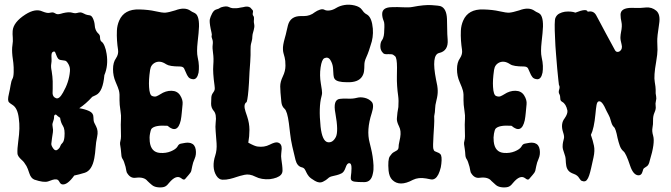

<svg xmlns="http://www.w3.org/2000/svg" viewBox="-20 -767 2874 822"><path d="M375 -352.5Q347.7 -322.3 319.3 -303.7Q343.8 -299.8 361.8 -291.5Q379.9 -283.2 379.9 -266.1Q379.9 -249 383.8 -241.2Q387.7 -233.4 391.6 -225.6Q401.4 -207 396 -182.1Q390.6 -157.2 389.2 -134.3Q387.7 -111.3 383.8 -89.8Q374 -37.1 342.8 -27.3Q317.4 -19.5 297.9 -15.6Q268.6 25.4 247.1 22.5Q239.3 21.5 234.4 11.7Q229.5 2 221.7 1Q213.9 0 205.1 2.9L185.5 9.8Q167 15.6 127 2Q112.3 -3.9 105.5 -25.4Q98.6 -46.9 93.3 -56.2Q87.9 -65.4 83 -71.8Q78.1 -78.1 73.2 -82Q54.7 -98.6 54.7 -110.4Q53.7 -129.9 58.1 -161.6Q62.5 -193.4 63 -216.3Q63.5 -239.3 60.5 -259.8Q55.7 -303.7 34.2 -317.4Q23.4 -324.2 19 -328.6Q14.6 -333 14.6 -341.8Q14.6 -350.6 18.6 -367.2Q22.5 -383.8 25.4 -402.3Q28.3 -420.9 33.2 -429.2Q38.1 -437.5 38.6 -458.5Q39.1 -479.5 37.1 -497.6Q35.2 -515.6 33.2 -527.3Q30.3 -555.7 33.2 -573.2Q36.1 -590.8 34.7 -606Q33.2 -621.1 34.2 -634.8Q37.1 -671.9 88.9 -705.1Q131.8 -732.4 162.1 -717.8Q181.6 -710 190.9 -711.9Q200.2 -713.9 205.1 -713.9Q210 -713.9 216.8 -709.5Q223.6 -705.1 232.4 -706.5Q241.2 -708 250 -710.9Q275.4 -716.8 288.1 -712.9Q300.8 -709 309.6 -711.4Q318.4 -713.9 324.2 -713.9Q330.1 -713.9 338.9 -709Q347.7 -704.1 354 -703.1Q360.4 -702.1 365.2 -701.2Q374 -699.2 379.9 -683.6Q383.8 -673.8 384.8 -665.5Q385.7 -657.2 386.7 -649.4Q390.6 -632.8 400.4 -624Q408.2 -617.2 408.2 -608.4Q408.2 -592.8 415 -588.4Q421.9 -584 427.7 -569.8Q433.6 -555.7 436.5 -536.1Q444.3 -486.3 426.8 -445.3Q420.9 -375 391.6 -360.4Q386.7 -358.4 375 -352.5ZM201.2 -462.9Q205.1 -438.5 205.6 -418.9Q206.1 -399.4 205.6 -387.7Q205.1 -376 205.1 -367.2Q206.1 -351.6 219.7 -346.7Q233.4 -340.8 250 -371.1Q275.4 -415 279.3 -460.9Q281.2 -477.5 273.4 -491.7Q265.6 -505.9 258.8 -507.3Q252 -508.8 242.2 -509.8Q232.4 -510.7 228 -517.1Q223.6 -523.4 221.2 -530.8Q218.8 -538.1 216.3 -543Q213.9 -547.9 208.5 -545.9Q203.1 -543.9 201.7 -539.1Q200.2 -534.2 200.2 -527.3Q200.2 -520.5 200.7 -512.7Q201.2 -504.9 199.7 -496.1Q198.2 -487.3 198.7 -479.5Q199.2 -471.7 201.2 -462.9ZM255.9 -180.7Q258.8 -213.9 249.5 -228Q240.2 -242.2 237.3 -262.7Q226.6 -269.5 222.7 -273.9Q218.8 -278.3 214.8 -275.4Q210.9 -272.5 211.4 -267.1Q211.9 -261.7 210 -254.9Q208 -248 205.6 -240.7Q203.1 -233.4 205.6 -222.2Q208 -210.9 206.5 -201.2Q205.1 -191.4 202.6 -175.3Q200.2 -159.2 199.7 -151.4Q199.2 -143.6 208 -131.3Q216.8 -119.1 226.1 -126Q235.4 -132.8 237.8 -140.6Q240.2 -148.4 247.1 -154.8Q253.9 -161.1 255.9 -180.7Z M498 -183.6 497.1 -233.4Q497.1 -247.1 498 -258.8Q499 -271.5 496.1 -290Q491.2 -322.3 491.7 -337.4Q492.2 -352.5 491.7 -361.8Q491.2 -371.1 489.3 -378.9Q486.3 -390.6 475.1 -416Q463.9 -441.4 463.9 -470.7Q463.9 -500 476.6 -517.6Q488.3 -535.2 485.4 -553.7Q482.4 -572.3 481 -593.3Q479.5 -614.3 480.5 -636.2Q481.4 -658.2 490.2 -678.7Q511.7 -728.5 576.2 -726.6Q616.2 -725.6 645.5 -718.8Q674.8 -711.9 688.5 -712.9Q702.1 -713.9 730.5 -722.7Q771.5 -738.3 795.9 -720.7Q802.7 -715.8 809.1 -713.4Q815.4 -710.9 820.3 -706.1Q836.9 -687.5 830.1 -625Q828.1 -606.4 826.2 -587.9Q821.3 -543.9 826.2 -522.5Q831.1 -501 831.5 -484.9Q832 -468.8 830.1 -456.1Q824.2 -427.7 807.6 -427.7Q793 -428.7 786.6 -437Q780.3 -445.3 776.4 -455.6Q772.5 -465.8 768.1 -474.1Q763.7 -482.4 749 -482.4Q706.1 -482.4 691.9 -491.7Q677.7 -501 667 -502.4Q656.2 -503.9 646.5 -500Q626 -491.2 622.6 -467.8Q619.1 -444.3 618.2 -426.8Q617.2 -409.2 618.2 -394.5Q620.1 -360.4 631.3 -356Q642.6 -351.6 650.4 -355Q658.2 -358.4 666 -363.3Q689.5 -378.9 714.4 -378.4Q739.3 -377.9 751.5 -358.4Q763.7 -338.9 761.7 -320.8Q759.8 -302.7 758.3 -285.2Q756.8 -267.6 753.9 -252Q740.2 -191.4 697.3 -228.5Q641.6 -232.4 627.9 -214.8Q625 -210 622.1 -194.3Q619.1 -178.7 621.1 -161.1Q626 -115.2 665 -112.3Q690.4 -110.4 711.4 -119.1Q732.4 -127.9 739.3 -138.7Q745.1 -150.4 753.9 -151.9Q762.7 -153.3 769.5 -154.8Q776.4 -156.2 783.2 -156.2Q790 -156.2 796.9 -154.3Q814.5 -148.4 817.9 -127Q821.3 -105.5 813.5 -87.9Q805.7 -70.3 803.2 -56.2Q800.8 -42 798.8 -35.2Q796.9 -28.3 787.6 -18.1Q778.3 -7.8 772.9 -1Q767.6 5.9 755.9 -3.9Q734.4 -20.5 704.1 15.6Q696.3 26.4 687.5 31.2Q678.7 36.1 660.2 35.2Q641.6 34.2 630.9 25.4Q620.1 16.6 611.3 7.8Q596.7 -10.7 560.5 -5.9Q539.1 -2.9 525.4 -24.4Q522.5 -27.3 521 -35.2Q519.5 -43 517.6 -52.7Q510.7 -78.1 505.4 -85.4Q500 -92.8 499.5 -104.5Q499 -116.2 497.1 -129.4Q495.1 -142.6 494.1 -148.9Q493.2 -155.3 495.6 -164.1Q498 -172.9 498 -183.6Z M1135.7 0Q1099.6 2.9 1073.2 -10.7Q1048.8 -23.4 1026.9 -18.6Q1004.9 -13.7 992.7 -9.3Q980.5 -4.9 964.4 -1Q948.2 2.9 932.6 2.4Q917 2 906.2 -15.1Q895.5 -32.2 894.5 -54.7Q893.6 -77.1 901.4 -100.6Q909.2 -124 907.2 -153.8Q905.3 -183.6 903.3 -204.6Q901.4 -225.6 903.3 -241.2Q908.2 -278.3 894.5 -293Q883.8 -305.7 883.8 -322.8Q883.8 -339.8 884.8 -350.6Q885.7 -361.3 891.6 -369.1Q897.5 -377 898.9 -382.3Q900.4 -387.7 898.4 -401.4Q890.6 -457 893.1 -487.3Q895.5 -517.6 892.1 -539.6Q888.7 -561.5 890.6 -575.7Q892.6 -589.8 888.7 -599.6Q884.8 -609.4 886.2 -613.8Q887.7 -618.2 885.7 -626.5Q883.8 -634.8 881.8 -644.5Q876 -673.8 878.4 -684.6Q880.9 -695.3 888.2 -709.5Q895.5 -723.6 906.2 -726.6Q917 -729.5 918.9 -731.4Q920.9 -733.4 928.7 -736.3Q949.2 -742.2 959 -737.3Q968.8 -732.4 976.6 -731.9Q984.4 -731.4 992.7 -731.9Q1001 -732.4 1008.8 -734.4L1020.5 -736.3Q1041 -742.2 1051.8 -734.4Q1058.6 -727.5 1061.5 -723.6Q1064.5 -719.7 1062.5 -711.9Q1060.5 -704.1 1064.5 -699.2Q1068.4 -694.3 1067.4 -685.1Q1066.4 -675.8 1066.9 -671.4Q1067.4 -667 1068.4 -662.1Q1070.3 -652.3 1066.4 -638.7Q1062.5 -625 1061.5 -620.6Q1060.5 -616.2 1060.5 -612.3Q1060.5 -599.6 1057.1 -588.4Q1053.7 -577.1 1053.2 -569.8Q1052.7 -562.5 1052.7 -552.7V-531.2Q1052.7 -519.5 1051.3 -502Q1049.8 -484.4 1048.3 -460.4Q1046.9 -436.5 1045.9 -412.1Q1042 -347.7 1036.1 -330.1Q1020.5 -321.3 1031.2 -289.1L1038.1 -268.6Q1047.9 -239.3 1047.9 -210.9Q1047.9 -182.6 1043 -156.2Q1071.3 -140.6 1083 -139.6Q1111.3 -135.7 1134.3 -147.5Q1157.2 -159.2 1167.5 -157.2Q1177.7 -155.3 1182.1 -147.9Q1186.5 -140.6 1186 -130.4Q1185.5 -120.1 1184.1 -109.4Q1182.6 -98.6 1184.6 -85.4Q1186.5 -72.3 1188 -60.1Q1189.5 -47.9 1189.5 -37.1Q1189.5 -26.4 1183.1 -19Q1176.8 -11.7 1164.1 -6.8Q1151.4 -2 1135.7 0Z M1474.6 -68.4Q1465.8 -68.4 1459.5 -49.3Q1453.1 -30.3 1442.4 -24.9Q1431.6 -19.5 1421.4 -17.1Q1411.1 -14.6 1400.9 -12.2Q1390.6 -9.8 1383.8 -2.9Q1377 3.9 1362.3 11.2Q1347.7 18.6 1328.1 7.3Q1308.6 -3.9 1301.8 -12.7Q1294.9 -21.5 1291.5 -29.3Q1288.1 -37.1 1284.2 -43Q1280.3 -48.8 1271.5 -50.8Q1252 -55.7 1245.1 -82.5Q1238.3 -109.4 1231.4 -140.1Q1224.6 -170.9 1222.2 -194.3Q1219.7 -217.8 1216.8 -239.3Q1210 -291 1198.2 -301.3Q1186.5 -311.5 1184.6 -330.1Q1179.7 -377 1179.7 -397Q1179.7 -417 1190.9 -439.9Q1202.1 -462.9 1202.1 -485.8Q1202.1 -508.8 1198.7 -521Q1195.3 -533.2 1193.4 -540.5Q1191.4 -547.9 1191.4 -556.6Q1190.4 -572.3 1199.2 -603.5Q1204.1 -620.1 1207 -634.3Q1210 -648.4 1212.9 -659.2Q1223.6 -698.2 1267.6 -698.2H1281.2Q1307.6 -698.2 1328.1 -714.8Q1337.9 -721.7 1349.6 -725.6Q1361.3 -729.5 1369.1 -725.1Q1377 -720.7 1390.6 -722.2Q1404.3 -723.6 1419.4 -732.9Q1434.6 -742.2 1455.1 -745.6Q1475.6 -749 1498 -743.7Q1520.5 -738.3 1529.3 -725.6Q1538.1 -712.9 1543.5 -709.5Q1548.8 -706.1 1553.7 -703.1Q1572.3 -689.5 1576.2 -644.5Q1579.1 -606.4 1566.4 -572.3Q1564.5 -565.4 1559.6 -550.8Q1554.7 -536.1 1547.4 -520Q1540 -503.9 1540 -489.7Q1540 -475.6 1538.6 -462.9Q1537.1 -450.2 1530.3 -439.5Q1513.7 -413.1 1464.8 -415Q1422.9 -415 1413.1 -428.7Q1408.2 -435.5 1407.7 -446.3Q1407.2 -457 1405.8 -475.6Q1404.3 -494.1 1394.5 -509.8Q1384.8 -525.4 1368.2 -517.6Q1357.4 -511.7 1352.5 -478Q1347.7 -444.3 1353.5 -410.2Q1359.4 -376 1358.9 -368.7Q1358.4 -361.3 1356.4 -354.5Q1343.8 -308.6 1352.5 -224.6Q1359.4 -163.1 1382.8 -158.2Q1404.3 -154.3 1418 -180.7Q1429.7 -205.1 1416 -281.2Q1404.3 -340.8 1435.5 -343.8Q1449.2 -345.7 1470.2 -344.7Q1491.2 -343.8 1507.3 -348.1Q1523.4 -352.5 1541.5 -348.1Q1559.6 -343.8 1571.3 -331.1Q1583 -318.4 1571.3 -282.2Q1547.9 -210 1562.5 -156.2Q1564.5 -147.5 1568.4 -131.8Q1572.3 -116.2 1575.2 -97.2Q1578.1 -78.1 1579.1 -58.6Q1580.1 -39.1 1576.2 -23.4Q1569.3 12.7 1539.6 12.7Q1509.8 12.7 1498 10.7Q1486.3 8.8 1483.4 2.9Q1480.5 -2.9 1482.4 -14.2Q1484.4 -25.4 1484.9 -46.9Q1485.4 -68.4 1474.6 -68.4Z M1859.4 -540Q1826.2 -531.2 1846.7 -426.8Q1853.5 -398.4 1854 -379.4Q1854.5 -360.4 1848.6 -337.9Q1842.8 -315.4 1842.8 -301.8Q1842.8 -288.1 1838.9 -269.5Q1839.8 -249 1838.4 -228Q1836.9 -207 1835.9 -187.5Q1833 -139.6 1835 -130.9Q1836.9 -122.1 1841.3 -119.6Q1845.7 -117.2 1851.6 -115.2Q1865.2 -110.4 1868.2 -102.5Q1871.1 -94.7 1870.6 -80.6Q1870.1 -66.4 1867.2 -50.8Q1858.4 -13.7 1842.8 -2.9Q1834 2.9 1824.7 1Q1815.4 -1 1804.7 -2.9Q1771.5 -8.8 1748 2.9Q1690.4 34.2 1659.2 2.9Q1646.5 -9.8 1643.6 -36.1Q1639.6 -84 1648.9 -97.7Q1658.2 -111.3 1664.6 -114.7Q1670.9 -118.2 1675.8 -121.1Q1686.5 -126 1686.5 -137.7Q1686.5 -146.5 1689 -156.7Q1691.4 -167 1693.4 -178.7Q1698.2 -207 1688.5 -225.6Q1677.7 -247.1 1679.2 -260.7Q1680.7 -274.4 1681.6 -285.2L1685.5 -308.6Q1687.5 -336.9 1684.6 -356.9Q1681.6 -377 1680.2 -398.9Q1678.7 -420.9 1679.2 -440.4Q1679.7 -460 1679.7 -477.5Q1679.7 -518.6 1671.4 -526.4Q1663.1 -534.2 1656.2 -534.7Q1649.4 -535.2 1642.6 -535.2Q1624 -533.2 1619.1 -541Q1608.4 -551.8 1608.4 -568.4Q1608.4 -585 1614.7 -593.8Q1621.1 -602.5 1623 -613.8Q1625 -625 1625 -637.7Q1627 -667 1623 -676.3Q1619.1 -685.5 1617.7 -692.9Q1616.2 -700.2 1616.2 -707Q1616.2 -735.4 1656.2 -736.3Q1680.7 -737.3 1706.1 -735.8Q1731.4 -734.4 1746.1 -737.3Q1796.9 -747.1 1827.6 -745.1Q1858.4 -743.2 1867.2 -740.2Q1891.6 -730.5 1893.6 -686.5Q1894.5 -666 1894.5 -643.6Q1894.5 -621.1 1896.5 -597.7Q1900.4 -548.8 1859.4 -540Z M1970.7 -183.6 1969.7 -233.4Q1969.7 -247.1 1970.7 -258.8Q1971.7 -271.5 1968.8 -290Q1963.9 -322.3 1964.4 -337.4Q1964.8 -352.5 1964.4 -361.8Q1963.9 -371.1 1961.9 -378.9Q1959 -390.6 1947.8 -416Q1936.5 -441.4 1936.5 -470.7Q1936.5 -500 1949.2 -517.6Q1960.9 -535.2 1958 -553.7Q1955.1 -572.3 1953.6 -593.3Q1952.1 -614.3 1953.1 -636.2Q1954.1 -658.2 1962.9 -678.7Q1984.4 -728.5 2048.8 -726.6Q2088.9 -725.6 2118.2 -718.8Q2147.5 -711.9 2161.1 -712.9Q2174.8 -713.9 2203.1 -722.7Q2244.1 -738.3 2268.6 -720.7Q2275.4 -715.8 2281.7 -713.4Q2288.1 -710.9 2293 -706.1Q2309.6 -687.5 2302.7 -625Q2300.8 -606.4 2298.8 -587.9Q2293.9 -543.9 2298.8 -522.5Q2303.7 -501 2304.2 -484.9Q2304.7 -468.8 2302.7 -456.1Q2296.9 -427.7 2280.3 -427.7Q2265.6 -428.7 2259.3 -437Q2252.9 -445.3 2249 -455.6Q2245.1 -465.8 2240.7 -474.1Q2236.3 -482.4 2221.7 -482.4Q2178.7 -482.4 2164.6 -491.7Q2150.4 -501 2139.6 -502.4Q2128.9 -503.9 2119.1 -500Q2098.6 -491.2 2095.2 -467.8Q2091.8 -444.3 2090.8 -426.8Q2089.8 -409.2 2090.8 -394.5Q2092.8 -360.4 2104 -356Q2115.2 -351.6 2123 -355Q2130.9 -358.4 2138.7 -363.3Q2162.1 -378.9 2187 -378.4Q2211.9 -377.9 2224.1 -358.4Q2236.3 -338.9 2234.4 -320.8Q2232.4 -302.7 2231 -285.2Q2229.5 -267.6 2226.6 -252Q2212.9 -191.4 2169.9 -228.5Q2114.3 -232.4 2100.6 -214.8Q2097.7 -210 2094.7 -194.3Q2091.8 -178.7 2093.8 -161.1Q2098.6 -115.2 2137.7 -112.3Q2163.1 -110.4 2184.1 -119.1Q2205.1 -127.9 2211.9 -138.7Q2217.8 -150.4 2226.6 -151.9Q2235.4 -153.3 2242.2 -154.8Q2249 -156.2 2255.9 -156.2Q2262.7 -156.2 2269.5 -154.3Q2287.1 -148.4 2290.5 -127Q2293.9 -105.5 2286.1 -87.9Q2278.3 -70.3 2275.9 -56.2Q2273.4 -42 2271.5 -35.2Q2269.5 -28.3 2260.3 -18.1Q2251 -7.8 2245.6 -1Q2240.2 5.9 2228.5 -3.9Q2207 -20.5 2176.8 15.6Q2168.9 26.4 2160.2 31.2Q2151.4 36.1 2132.8 35.2Q2114.3 34.2 2103.5 25.4Q2092.8 16.6 2084 7.8Q2069.3 -10.7 2033.2 -5.9Q2011.7 -2.9 1998 -24.4Q1995.1 -27.3 1993.7 -35.2Q1992.2 -43 1990.2 -52.7Q1983.4 -78.1 1978 -85.4Q1972.7 -92.8 1972.2 -104.5Q1971.7 -116.2 1969.7 -129.4Q1967.8 -142.6 1966.8 -148.9Q1965.8 -155.3 1968.3 -164.1Q1970.7 -172.9 1970.7 -183.6Z M2443.4 -712.9Q2492.2 -732.4 2496.1 -716.8Q2520.5 -722.7 2532.2 -702.1Q2536.1 -695.3 2547.4 -673.8Q2558.6 -652.3 2571.8 -627.9Q2585 -603.5 2596.7 -582Q2608.4 -560.5 2612.3 -553.2Q2616.2 -545.9 2622.1 -544.9Q2627.9 -543.9 2633.8 -547.9Q2646.5 -557.6 2641.1 -577.1Q2635.7 -596.7 2636.2 -607.9Q2636.7 -619.1 2638.7 -628.9Q2644.5 -656.2 2640.6 -672.9Q2636.7 -689.5 2636.7 -704.1Q2636.7 -733.4 2684.6 -733.4Q2694.3 -733.4 2707 -732.9Q2719.7 -732.4 2745.1 -734.9Q2770.5 -737.3 2789.6 -721.2Q2808.6 -705.1 2801.8 -664.1Q2793 -608.4 2793.9 -589.4Q2794.9 -570.3 2794.9 -553.7Q2794.9 -536.1 2789.1 -502Q2778.3 -441.4 2783.2 -416Q2787.1 -393.6 2787.1 -382.8V-367.2Q2787.1 -364.3 2789.1 -354.5Q2791 -344.7 2788.1 -334.5Q2785.2 -324.2 2787.1 -312.5Q2789.1 -300.8 2782.2 -285.6Q2775.4 -270.5 2775.9 -252.4Q2776.4 -234.4 2773.4 -219.7Q2770.5 -205.1 2776.4 -185.5Q2785.2 -155.3 2761.7 -79.1Q2757.8 -60.5 2749.5 -55.2Q2741.2 -49.8 2737.3 -46.9Q2733.4 -43.9 2731.4 -34.2Q2726.6 -14.6 2710.9 -16.6Q2690.4 -19.5 2677.7 -57.6Q2660.2 -110.4 2649.4 -119.1Q2638.7 -127.9 2633.3 -143.6Q2627.9 -159.2 2624 -175.8Q2616.2 -216.8 2608.4 -223.1Q2600.6 -229.5 2595.7 -248Q2590.8 -266.6 2585.9 -274.4Q2581.1 -282.2 2576.7 -292Q2572.3 -301.8 2567.4 -311.5Q2554.7 -335.9 2543 -333Q2536.1 -331.1 2533.7 -315.9Q2531.2 -300.8 2529.3 -279.3Q2523.4 -216.8 2509.8 -189.5Q2518.6 -164.1 2522.9 -143.1Q2527.3 -122.1 2521 -93.3Q2514.6 -64.5 2510.7 -46.9Q2506.8 -29.3 2502.4 -16.1Q2498 -2.9 2492.2 3.9Q2486.3 10.7 2477.5 9.3Q2468.8 7.8 2465.8 3.9Q2462.9 0 2460 -3.9Q2453.1 -16.6 2436.5 -22.5Q2419.9 -28.3 2413.1 -37.1Q2406.2 -45.9 2404.3 -57.6Q2402.3 -69.3 2401.9 -83Q2401.4 -96.7 2395 -112.8Q2388.7 -128.9 2388.7 -139.6Q2388.7 -150.4 2390.6 -158.7Q2392.6 -167 2394.5 -175.3Q2396.5 -183.6 2390.6 -201.2Q2378.9 -237.3 2397.5 -260.7Q2411.1 -280.3 2409.2 -293.9Q2403.3 -322.3 2386.7 -331.1Q2378.9 -335.9 2378.9 -342.8Q2378.9 -357.4 2374.5 -364.7Q2370.1 -372.1 2374 -383.8Q2377.9 -395.5 2373 -403.3Q2373 -404.3 2370.6 -423.3Q2368.2 -442.4 2365.7 -472.2Q2363.3 -502 2360.4 -536.6Q2357.4 -571.3 2356.4 -603.5Q2352.5 -677.7 2357.9 -690.4Q2363.3 -703.1 2374.5 -709Q2385.7 -714.8 2398.4 -716.8Q2425.8 -719.7 2443.4 -712.9Z"/></svg>

Font: Creepster
Style: Regular
Weight: 400
Designer: Font Diner, Inc
Foundry: Font Diner, Inc
Version: Version 1.002